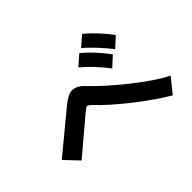

<svg xmlns="http://www.w3.org/2000/svg" viewBox="-132 -1081 1264 1264"><g transform="rotate(-45 500.0 -449.0)"><path d="M43 -310.5 308.6 -530.3Q375 -586.9 411.1 -586.9Q455.1 -586.9 488.3 -553.7Q576.2 -460 710 -353Q843.8 -246.1 942.4 -196.3L860.4 -94.7Q758.8 -154.3 637.7 -249Q516.6 -343.8 437.5 -427.7Q420.9 -443.4 409.2 -443.4Q402.3 -443.4 371.1 -417L132.8 -215.8ZM653.3 -741.2 724.6 -802.7Q803.7 -738.3 876 -640.6L807.6 -578.1Q774.4 -620.1 730.5 -667.5Q686.5 -714.8 653.3 -741.2ZM550.8 -664.1 622.1 -726.6Q698.2 -664.1 772.5 -564.5L704.1 -502Q623 -605.5 550.8 -664.1Z"/></g></svg>

Font: Gothic A1 ExtraBold
Style: Regular
Weight: 800
Designer: HanYang I&C Co.,Ltd.
Foundry: HanYang I&C Co.,Ltd.
Version: Version 2.50